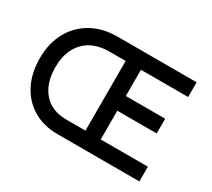

<svg xmlns="http://www.w3.org/2000/svg" viewBox="-134 -937 1294 1174"><g transform="rotate(30 513.5 -350.0)"><path d="M375 0Q275 0 201.5 -44Q128 -88 88 -166.5Q48 -245 48 -350Q48 -454 91 -533Q134 -612 212 -656Q290 -700 395 -700H952V-596H619V-411H897V-307H619V-104H952V0ZM158 -350Q158 -235 215.5 -169.5Q273 -104 378 -104H511V-596H398Q284 -596 221 -530Q158 -464 158 -350Z"/></g></svg>

Font: Lexend
Style: Regular
Weight: 400
Designer: Bonnie Shaver-Troup, Thomas Jockin
Foundry: Lexend
Version: Version 1.007; ttfautohint (v1.8.3)